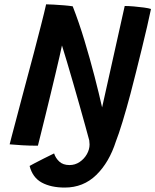

<svg xmlns="http://www.w3.org/2000/svg" viewBox="-20 -654 701 866"><path d="M151 3Q118.5 3.5 80 1.2Q41.5 -1 23.5 -3Q25 -10.5 33 -40Q41 -69.5 52.5 -113.5Q64 -157.5 77.8 -209.5Q91.5 -261.5 105.8 -314.5Q120 -367.5 132.5 -414.5Q149.5 -479.5 165 -540Q180.5 -600.5 188 -634.5Q199.5 -634.5 222.2 -633.2Q245 -632 269 -630Q293 -628 308 -625.5Q336 -554 361 -471.2Q386 -388.5 406.5 -309.2Q427 -230 440.5 -169.5L542.5 -627Q559.5 -627 583.5 -625Q607.5 -623 629.2 -620Q651 -617 661 -613.5Q654.5 -581 643.5 -534Q632.5 -487 619.5 -433.5Q606.5 -380 593.2 -327.5Q580 -275 568.5 -231Q551 -165 532.8 -105.2Q514.5 -45.5 503 -17Q472.5 78.5 414.2 135.2Q356 192 272 192Q210 192 168.5 169.5Q127 147 113.5 94.5Q117.5 92 135.5 82.5Q153.5 73 177.8 60.8Q202 48.5 224 38Q230.5 59 247.5 74.8Q264.5 90.5 293.5 90.5Q318.5 90.5 339 76.8Q359.5 63 371.8 41.5Q384 20 384 -2.5Q383.5 -11 382.5 -21Q376 -45.5 364.5 -87Q353 -128.5 339 -178.2Q325 -228 310.2 -279Q295.5 -330 282.2 -374.5Q269 -419 259.5 -449Q256.5 -434.5 248.8 -400.2Q241 -366 230.2 -320.8Q219.5 -275.5 207.5 -226Q195.5 -176.5 184.2 -130.5Q173 -84.5 164 -49Q155 -13.5 151 3Z"/></svg>

Font: Grandstander Medium
Style: Italic
Weight: 500
Italic angle: -15°
Designer: Tyler Finck
Foundry: Etcetera Type Co
Version: Version 1.200; ttfautohint (v1.8.3)